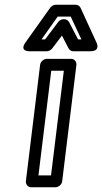

<svg xmlns="http://www.w3.org/2000/svg" viewBox="-20 -764 431 809"><path d="M142 -25 196 -466H249L195 -25ZM89 0C88 11 96 25 111 25H214C225 25 240 15 242 0L302 -491C303 -502 295 -516 280 -516H177C166 -516 151 -506 149 -491ZM155 -598 223 -694H278L323 -598H309L271 -671C267 -678 259 -683 251 -683H248C239 -683 230 -678 225 -671L170 -598ZM88 -586C59 -546 105 -548 105 -548H177C185 -548 195 -553 200 -560L241 -614L269 -560C273 -553 280 -548 289 -548H360C407 -548 386 -586 386 -586L319 -732C316 -738 308 -744 299 -744H215C208 -744 198 -740 192 -732Z"/></svg>

Font: Falling Sky
Style: CondOuObl
Weight: 400
Designer: Paul D. Hunt
Foundry: Adobe Systems Incorporated
Version: Version 1.02